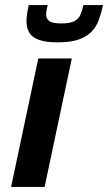

<svg xmlns="http://www.w3.org/2000/svg" viewBox="-20 -742 429 762"><path d="M24 0 132 -510H265L157 0ZM209 -574Q161 -574 134 -584Q107 -594 96 -613Q85 -632 85 -658Q85 -672 87.5 -688Q90 -704 94 -722H169Q167 -711 165 -701.5Q163 -692 163 -685Q163 -668 175.5 -658.5Q188 -649 224 -649Q258 -649 275 -658Q292 -667 299 -683Q306 -699 311 -722H389Q382 -690 372 -662.5Q362 -635 342.5 -615.5Q323 -596 291.5 -585Q260 -574 209 -574Z"/></svg>

Font: Saira Thin SemiBold
Style: Italic
Weight: 600
Italic angle: -12°
Version: Version 1.101